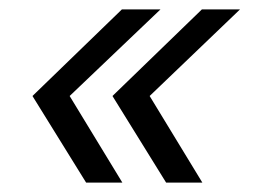

<svg xmlns="http://www.w3.org/2000/svg" viewBox="-20 -443 565 408"><path d="M49 -239 239 -423H321L128 -239L240 -55H163ZM219 -239 409 -423H490L298 -239L410 -55H333Z"/></svg>

Font: Decalotype
Style: Italic
Weight: 400
Italic angle: -12°
Designer: Alfredo Marco Pradil
Foundry: Alfredo Marco Pradil
Version: Version 1.0